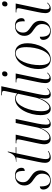

<svg xmlns="http://www.w3.org/2000/svg" viewBox="1070 -1870 810 2991"><g transform="rotate(-90 1475.5 -375.0)"><path d="M154 10C257 10 316 -58 316 -149C316 -224 277 -262 218 -301C161 -339 132 -365 132 -422C132 -492 172 -537 231 -537C288 -537 306 -495 308 -428C308 -417 307 -407 307 -395C338 -395 357 -410 357 -445C357 -495 323 -547 235 -547C146 -547 81 -489 81 -401C81 -328 123 -290 182 -252C243 -211 265 -175 265 -122C265 -47 224 0 161 0C97 0 69 -50 67 -130C66 -140 67 -150 67 -160C43 -160 18 -146 18 -105C18 -46 64 10 154 10Z M517 10C552 10 586 -4 619 -26L616 -35C590 -18 564 -8 537 -8C505 -8 492 -27 492 -68C492 -87 494 -110 507 -173L582 -526H677L679 -536H585L611 -659H601C566 -550 517 -532 450 -532L448 -526H520L450 -192C438 -132 434 -107 434 -79C434 -26 460 10 517 10Z M1039 10C1078 10 1105 -13 1127 -37L1121 -44C1102 -23 1083 -7 1059 -7C1035 -7 1029 -30 1029 -67C1029 -102 1037 -154 1045 -193L1117 -536H1055L985 -202C971 -135 910 -10 833 -10C800 -10 784 -36 784 -89C784 -120 796 -179 805 -221L873 -536H739L737 -526H751C788 -526 799 -521 799 -497C799 -484 792 -449 786 -419L744 -224C736 -184 723 -129 723 -93C723 -35 746 9 810 9C880 9 934 -44 978 -147H980C975 -115 974 -91 974 -75C974 -25 988 10 1039 10Z M1275 10C1333 10 1391 -35 1442 -164H1446C1439 -129 1435 -101 1435 -73C1435 -18 1456 10 1500 10C1540 10 1570 -11 1595 -38L1590 -46C1568 -23 1547 -8 1525 -8C1500 -8 1488 -25 1488 -70C1488 -102 1500 -164 1508 -202L1627 -760H1487L1485 -750H1510C1543 -750 1555 -741 1555 -722C1555 -713 1553 -702 1550 -689L1529 -590C1525 -570 1519 -539 1514 -513C1494 -533 1468 -546 1430 -546C1271 -546 1177 -315 1177 -150C1177 -60 1203 10 1275 10ZM1298 -11C1262 -11 1238 -46 1238 -141C1238 -298 1317 -535 1439 -535C1468 -535 1497 -522 1510 -498L1452 -232C1435 -152 1367 -11 1298 -11Z M1815 -664C1839 -664 1859 -680 1859 -712C1859 -738 1843 -748 1823 -748C1798 -748 1780 -731 1780 -700C1780 -675 1796 -664 1815 -664ZM1747 10C1786 10 1814 -11 1840 -40L1834 -47C1811 -23 1791 -8 1769 -8C1744 -8 1735 -29 1735 -67C1735 -85 1738 -116 1745 -151L1826 -536H1688L1686 -526H1700C1740 -526 1753 -518 1753 -496C1753 -488 1752 -478 1749 -466L1693 -196C1684 -154 1676 -109 1676 -76C1676 -22 1699 10 1747 10Z M2047 10C2218 10 2297 -208 2297 -351C2297 -490 2231 -546 2146 -546C1976 -546 1895 -329 1895 -184C1895 -52 1957 10 2047 10ZM2049 0C1991 0 1956 -44 1956 -164C1956 -327 2023 -536 2142 -536C2203 -536 2236 -485 2236 -369C2236 -214 2173 0 2049 0Z M2485 10C2588 10 2647 -58 2647 -149C2647 -224 2608 -262 2549 -301C2492 -339 2463 -365 2463 -422C2463 -492 2503 -537 2562 -537C2619 -537 2637 -495 2639 -428C2639 -417 2638 -407 2638 -395C2669 -395 2688 -410 2688 -445C2688 -495 2654 -547 2566 -547C2477 -547 2412 -489 2412 -401C2412 -328 2454 -290 2513 -252C2574 -211 2596 -175 2596 -122C2596 -47 2555 0 2492 0C2428 0 2400 -50 2398 -130C2397 -140 2398 -150 2398 -160C2374 -160 2349 -146 2349 -105C2349 -46 2395 10 2485 10Z M2905 -664C2929 -664 2949 -680 2949 -712C2949 -738 2933 -748 2913 -748C2888 -748 2870 -731 2870 -700C2870 -675 2886 -664 2905 -664ZM2837 10C2876 10 2904 -11 2930 -40L2924 -47C2901 -23 2881 -8 2859 -8C2834 -8 2825 -29 2825 -67C2825 -85 2828 -116 2835 -151L2916 -536H2778L2776 -526H2790C2830 -526 2843 -518 2843 -496C2843 -488 2842 -478 2839 -466L2783 -196C2774 -154 2766 -109 2766 -76C2766 -22 2789 10 2837 10Z"/></g></svg>

Font: Noto Serif Display Condensed Light
Style: Italic
Weight: 300
Width: 3
Italic angle: -12°
Designer: Monotype Design Team
Foundry: Monotype Imaging Inc.
Version: Version 2.009